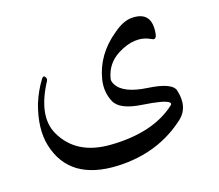

<svg xmlns="http://www.w3.org/2000/svg" viewBox="-89 -511 942 826"><g transform="rotate(-15 382.0 -98.0)"><path d="M620 -288Q553 -320 472 -269Q417 -234 406 -169Q404 -157 413 -143Q442 -95 550 -89Q659 -83 670 -44Q694 33 647 78Q523 193 341 201Q124 210 71 39Q47 -39 76 -145Q85 -174 96.5 -199Q108 -224 122 -246Q130 -258 137 -248Q144 -239 139 -230Q65 -91 115 -4Q180 109 335 106Q524 103 626 9Q634 2 624 -5Q604 -19 508 -25Q409 -31 386 -75Q362 -120 370 -174Q387 -282 479 -357Q502 -377 523 -387Q544 -397 563 -398Q653 -404 643 -305Q640 -277 620 -288Z"/></g></svg>

Font: Amiri
Style: Italic
Weight: 400
Italic angle: 10°
Designer: Khaled Hosny
Version: Version 0.113